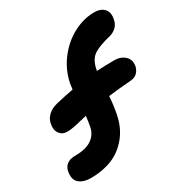

<svg xmlns="http://www.w3.org/2000/svg" viewBox="-176 -807 931 979"><g transform="rotate(-30 290.0 -318.0)"><path d="M81.1 43.9Q34.7 43.9 10.5 22.2Q-13.7 0.5 -4.9 -44.9Q-1 -66.9 16.6 -81.1Q34.2 -95.2 65.9 -95.2Q129.4 -95.2 163.8 -119.1Q198.2 -143.1 206.1 -185.1Q211.9 -217.3 214.8 -244.1Q203.6 -241.7 184.1 -237.1Q164.6 -232.4 155.8 -230.2Q147 -228 134 -225.6Q121.1 -223.1 111.6 -222.2Q102.1 -221.2 92.8 -221.2Q64 -221.2 48.3 -242.9Q32.7 -264.6 40 -298.8Q44.4 -324.2 64.9 -344Q85.4 -363.8 120.1 -372.1Q179.2 -386.2 223.1 -394Q223.6 -400.9 228 -429.2Q242.7 -501 287.6 -559.1Q332.5 -617.2 393.1 -648.7Q453.6 -680.2 516.1 -680.2Q551.8 -680.2 572.3 -659.4Q592.8 -638.7 584 -597.2Q579.6 -574.2 564.5 -558.6Q549.3 -543 526.9 -536.1Q491.2 -527.3 467.8 -518.8Q444.3 -510.3 428.5 -501Q412.6 -491.7 402.8 -478.5Q393.1 -465.3 387.7 -451.2Q382.3 -437 377.9 -414.1Q430.7 -417 482.9 -417Q519.5 -417 543.2 -395Q566.9 -373 560.1 -335.9Q555.2 -314.9 541 -301Q526.9 -287.1 503.9 -285.2Q427.7 -279.3 368.2 -272Q364.7 -219.7 355 -170.9Q340.8 -99.1 300 -49.8Q259.3 -0.5 203.9 21.7Q148.4 43.9 81.1 43.9Z"/></g></svg>

Font: Shantell Sans Bouncy
Style: Bold Italic
Weight: 700
Italic angle: -11.31°
Designer: Stephen Nixon, Anya Danilova, Shantell Martin
Foundry: Arrow Type
Version: Version 1.006;[9816181b4]